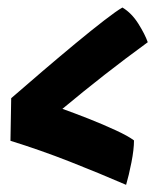

<svg xmlns="http://www.w3.org/2000/svg" viewBox="-20 -588 444 523"><path d="M313.5 -567.5Q338.5 -552.5 356.8 -523.5Q375 -494.5 382.5 -473Q319.5 -427 264.5 -384Q209.5 -341 150 -291.5Q181 -280.5 221 -264.8Q261 -249 295.5 -233Q330 -217 345 -205.5Q345 -181 338 -145.5Q331 -110 323.5 -84.5Q248.5 -117 169.5 -148Q90.5 -179 8.5 -204.5L10.5 -320.5Q50 -355 96 -394.2Q142 -433.5 185.8 -469.8Q229.5 -506 263.5 -532.2Q297.5 -558.5 313.5 -567.5Z"/></svg>

Font: Grandstander
Style: Bold
Weight: 700
Designer: Tyler Finck
Foundry: Etcetera Type Co
Version: Version 1.200; ttfautohint (v1.8.3)